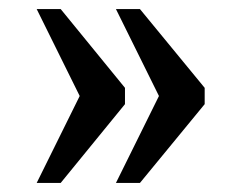

<svg xmlns="http://www.w3.org/2000/svg" viewBox="-20 -482 532 424"><path d="M236 -78H289L432 -252V-288L289 -462H236L331 -270ZM61 -78H114L256 -252V-288L114 -462H61L156 -270Z"/></svg>

Font: Noto Serif Bengali SemiCondensed
Style: Regular
Weight: 400
Width: 4
Designer: Juan Bruce, Universal Thirst, Indian Type Foundry and the Monotype Design Team.
Foundry: Monotype Imaging Inc.
Version: Version 2.003